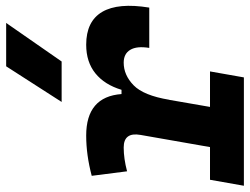

<svg xmlns="http://www.w3.org/2000/svg" viewBox="-132 -718 835 642"><g transform="rotate(-90 286.0 -397.5)"><path d="M-14.6 0 5.4 -113.3H114.7L155.3 -345.2Q165.5 -401.9 113.3 -401.9Q76.2 -401.9 33.7 -390.6L18.6 -508.8Q88.4 -527.3 153.3 -527.3Q283.2 -527.3 292 -409.2H306.2Q323.2 -465.8 361.3 -496.6Q399.4 -527.3 457 -527.3Q535.2 -527.3 566.7 -473.9Q598.1 -420.4 581.1 -316.4H446.3Q453.1 -357.9 439.9 -379.9Q426.8 -401.9 397 -401.9Q355.5 -401.9 321.3 -368.7Q287.1 -335.4 272.9 -249.5V-251L249 -113.3H367.7L347.7 0ZM265.6 -609.4 384.8 -794.9H529.8L400.9 -609.4Z"/></g></svg>

Font: Cascadia Mono
Style: Bold Italic
Weight: 700
Italic angle: -10°
Monospace: yes
Designer: Aaron Bell
Foundry: Saja Typeworks
Version: Version 2404.023; ttfautohint (v1.8.4)